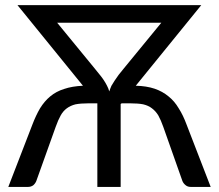

<svg xmlns="http://www.w3.org/2000/svg" viewBox="-20 -736 861 756"><path d="M352.5 -466.8Q364.3 -453.1 373 -441.4Q382.8 -429.7 389.6 -418.9Q396.5 -408.2 401.4 -398.4Q407.2 -387.7 410.2 -376Q414.1 -387.7 418.9 -398.4Q424.8 -408.2 431.6 -418.9Q438.5 -429.7 447.3 -441.4Q457 -453.1 467.8 -466.8Q516.6 -526.4 615.2 -646.5Q512.7 -646.5 205.1 -646.5Q242.2 -601.6 352.5 -466.8ZM809.6 0Q790 0 731.4 0Q718.8 0 710.9 -6.8Q702.1 -13.7 698.2 -23.4Q672.9 -93.8 623 -236.3Q613.3 -263.7 603.5 -281.2Q592.8 -298.8 578.1 -309.6Q564.5 -320.3 543.9 -325.2Q524.4 -329.1 494.1 -329.1Q482.4 -329.1 458 -329.1Q458 -329.1 457 -327.1Q457 -327.1 455.1 -327.1Q455.1 -246.1 455.1 0Q432.6 0 363.3 0Q363.3 -82 363.3 -328.1Q363.3 -328.1 363.3 -329.1Q354.5 -329.1 327.1 -329.1Q297.9 -329.1 277.3 -325.2Q257.8 -320.3 243.2 -309.6Q228.5 -298.8 218.8 -281.2Q209 -263.7 199.2 -236.3Q173.8 -165 123 -23.4Q119.1 -13.7 111.3 -6.8Q102.5 0 89.8 0Q64.5 0 12.7 0Q36.1 -61.5 107.4 -245.1Q121.1 -281.2 137.7 -309.6Q155.3 -337.9 177.7 -356.4Q201.2 -376 232.4 -385.7Q263.7 -396.5 306.6 -398.4Q220.7 -503.9 48.8 -715.8Q229.5 -715.8 772.5 -715.8Q708 -636.7 514.6 -398.4Q556.6 -397.5 588.9 -386.7Q620.1 -376 643.6 -356.4Q667 -337.9 683.6 -309.6Q701.2 -282.2 714.8 -245.1Q746.1 -164.1 809.6 0Z"/></svg>

Font: Lato
Style: Regular
Weight: 400
Designer: Lukasz Dziedzic with Adam Twardoch and Botio Nikoltchev
Version: Version 2.015; 2015-08-06; http://www.latofonts.com/